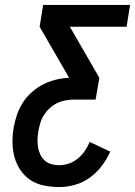

<svg xmlns="http://www.w3.org/2000/svg" viewBox="-20 -755 545 775"><path d="M219 0Q188 0 158 -6Q128 -12 104 -27.5Q80 -43 63.5 -67Q47 -91 39 -119Q31 -147 30.5 -178Q30 -209 35 -240Q40 -266 48.5 -291.5Q57 -317 72 -340.5Q87 -364 108.5 -383Q130 -402 154.5 -414.5Q179 -427 206 -433.5Q233 -440 259 -441L140 -647L154 -735H505L491 -647H262L381 -441L366 -353H280Q263 -353 245.5 -350Q228 -347 212 -339.5Q196 -332 182 -319.5Q168 -307 158 -291.5Q148 -276 143 -259.5Q138 -243 135 -226Q132 -209 131.5 -193Q131 -177 133.5 -161.5Q136 -146 142.5 -131.5Q149 -117 160.5 -107Q172 -97 187 -92.5Q202 -88 218 -88Q237 -88 257 -94.5Q277 -101 293.5 -114.5Q310 -128 322 -145.5Q334 -163 342 -182L425 -143Q412 -113 391 -85.5Q370 -58 342.5 -38Q315 -18 282.5 -9Q250 0 219 0Z"/></svg>

Font: Iosevka SS18 Semibold
Style: Italic
Weight: 600
Italic angle: -9°
Monospace: yes
Designer: Belleve Invis
Foundry: Belleve Invis
Version: Version 25.1.1; ttfautohint (v1.8.4)